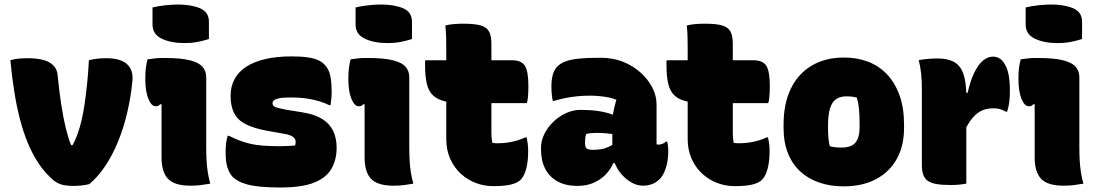

<svg xmlns="http://www.w3.org/2000/svg" viewBox="-20 -814 4860 851"><path d="M102 -556Q144 -556 173 -548Q202 -540 218.5 -522Q235 -504 236 -475Q243 -405 252 -347Q261 -289 272 -244.5Q283 -200 295 -171H302Q313 -191 323 -218Q333 -245 341 -278.5Q349 -312 355 -353Q361 -394 366 -442Q371 -490 374 -547Q394 -552 412 -554Q430 -556 452 -556Q492 -556 518.5 -545Q545 -534 557.5 -511.5Q570 -489 567 -456Q560 -384 544 -315.5Q528 -247 503 -186Q478 -125 446 -77.5Q414 -30 376 2Q360 6 342 8Q324 10 306 10Q281 10 263 6.5Q245 3 230 -6Q215 -15 199 -32Q169 -61 145 -99Q121 -137 102 -183.5Q83 -230 68.5 -285.5Q54 -341 43.5 -406.5Q33 -472 26 -547Q42 -552 60.5 -554Q79 -556 102 -556Z M696 -117Q696 -138 696 -160.5Q696 -183 696 -207.5Q696 -232 696 -256.5Q696 -281 696 -305.5Q696 -330 696 -352H690Q688 -350 686 -348Q684 -346 681.5 -345Q679 -344 676.5 -343.5Q674 -343 670 -343Q651 -343 637.5 -376Q624 -409 624 -465Q624 -493 626.5 -513Q629 -533 634 -551Q641 -552 649 -553Q657 -554 665 -555Q673 -556 681 -556.5Q689 -557 697 -557Q705 -557 711 -557Q783 -557 823 -546.5Q863 -536 878.5 -517Q894 -498 894 -472Q894 -436 894 -397.5Q894 -359 894 -319Q894 -279 894 -239.5Q894 -200 894 -163Q894 -131 895.5 -103.5Q897 -76 901 -50.5Q905 -25 912 0Q889 4 869.5 6.5Q850 9 824 9Q754 9 725 -21Q696 -51 696 -117ZM656 -781Q669 -784 683 -786.5Q697 -789 711.5 -790.5Q726 -792 740.5 -793Q755 -794 768 -794Q827 -794 866.5 -777.5Q906 -761 906 -717V-641Q893 -637 879.5 -633.5Q866 -630 852 -627.5Q838 -625 824 -624Q810 -623 798 -623Q738 -623 697 -642.5Q656 -662 656 -705Z M1219 -166Q1240 -166 1257 -167Q1274 -168 1288 -169Q1292 -183 1289.5 -192.5Q1287 -202 1275.5 -209.5Q1264 -217 1239 -221L1166 -234Q1105 -245 1069 -263.5Q1033 -282 1017.5 -313Q1002 -344 1002 -389Q1002 -431 1020 -464Q1038 -497 1072.5 -519Q1107 -541 1157 -552.5Q1207 -564 1271 -564Q1314 -564 1342 -560Q1370 -556 1387.5 -548.5Q1405 -541 1415 -531Q1429 -518 1436.5 -501Q1444 -484 1447 -460.5Q1450 -437 1450 -402Q1450 -390 1448.5 -376Q1447 -362 1445 -348H1439Q1421 -357 1397.5 -364.5Q1374 -372 1341.5 -377Q1309 -382 1265 -382Q1234 -382 1217.5 -378.5Q1201 -375 1194.5 -369.5Q1188 -364 1188 -356Q1188 -349 1193.5 -344Q1199 -339 1212.5 -335.5Q1226 -332 1252 -327L1321 -316Q1376 -307 1408.5 -286.5Q1441 -266 1456.5 -234Q1472 -202 1472 -159Q1472 -106 1449 -66Q1426 -26 1372 -4.5Q1318 17 1223 17Q1172 17 1136 13.5Q1100 10 1076 3.5Q1052 -3 1037 -11.5Q1022 -20 1012 -29Q997 -45 988.5 -70.5Q980 -96 980 -138Q980 -161 982 -178Q984 -195 989 -212H995Q1021 -199 1043.5 -190.5Q1066 -182 1090 -176.5Q1114 -171 1145.5 -168.5Q1177 -166 1219 -166Z M1596 -117Q1596 -138 1596 -160.5Q1596 -183 1596 -207.5Q1596 -232 1596 -256.5Q1596 -281 1596 -305.5Q1596 -330 1596 -352H1590Q1588 -350 1586 -348Q1584 -346 1581.5 -345Q1579 -344 1576.5 -343.5Q1574 -343 1570 -343Q1551 -343 1537.5 -376Q1524 -409 1524 -465Q1524 -493 1526.5 -513Q1529 -533 1534 -551Q1541 -552 1549 -553Q1557 -554 1565 -555Q1573 -556 1581 -556.5Q1589 -557 1597 -557Q1605 -557 1611 -557Q1683 -557 1723 -546.5Q1763 -536 1778.5 -517Q1794 -498 1794 -472Q1794 -436 1794 -397.5Q1794 -359 1794 -319Q1794 -279 1794 -239.5Q1794 -200 1794 -163Q1794 -131 1795.5 -103.5Q1797 -76 1801 -50.5Q1805 -25 1812 0Q1789 4 1769.5 6.5Q1750 9 1724 9Q1654 9 1625 -21Q1596 -51 1596 -117ZM1556 -781Q1569 -784 1583 -786.5Q1597 -789 1611.5 -790.5Q1626 -792 1640.5 -793Q1655 -794 1668 -794Q1727 -794 1766.5 -777.5Q1806 -761 1806 -717V-641Q1793 -637 1779.5 -633.5Q1766 -630 1752 -627.5Q1738 -625 1724 -624Q1710 -623 1698 -623Q1638 -623 1597 -642.5Q1556 -662 1556 -705Z M1865 -547H2249Q2291 -547 2306.5 -522.5Q2322 -498 2322 -433Q2322 -421 2321.5 -406.5Q2321 -392 2319.5 -379Q2318 -366 2315 -357H2040Q1988 -357 1954 -364.5Q1920 -372 1900 -390.5Q1880 -409 1872 -442Q1864 -475 1864 -525Q1864 -529 1864 -533Q1864 -537 1864 -540.5Q1864 -544 1865 -547ZM2314 -205Q2318 -187 2319.5 -173Q2321 -159 2321 -144Q2321 -99 2312.5 -67Q2304 -35 2290 -20Q2283 -12 2273 -6.5Q2263 -1 2248 3Q2233 7 2213.5 9Q2194 11 2166 11Q2126 11 2089 -3Q2052 -17 2022.5 -44Q1993 -71 1975.5 -110Q1958 -149 1958 -198Q1958 -247 1958 -296Q1958 -345 1958 -394Q1958 -443 1958 -492.5Q1958 -542 1958 -591Q1958 -618 1957.5 -646Q1957 -674 1954 -701Q1973 -706 1994 -707.5Q2015 -709 2035 -709Q2085 -709 2111.5 -701Q2138 -693 2148 -673.5Q2158 -654 2158 -620Q2158 -570 2158 -520.5Q2158 -471 2158 -421.5Q2158 -372 2158 -322.5Q2158 -273 2158 -223Q2158 -211 2159 -201Q2160 -191 2162 -181Q2167 -180 2172 -179.5Q2177 -179 2184 -179Q2209 -179 2229.5 -182Q2250 -185 2269.5 -190.5Q2289 -196 2308 -205Z M2890 -351Q2890 -337 2890 -322.5Q2890 -308 2890 -293Q2890 -278 2890 -263.5Q2890 -249 2890 -234Q2890 -219 2890 -204Q2890 -189 2890 -174Q2891 -174 2894 -173.5Q2897 -173 2899 -173Q2907 -173 2916 -176.5Q2925 -180 2931 -186H2937Q2939 -180 2940.5 -169Q2942 -158 2942 -144Q2942 -103 2931.5 -70.5Q2921 -38 2906 -22Q2889 -5 2870 2Q2851 9 2830 9Q2805 9 2781 -4Q2757 -17 2737 -39Q2717 -61 2705.5 -89.5Q2694 -118 2694 -148Q2694 -181 2694 -212.5Q2694 -244 2694 -277Q2694 -291 2696.5 -306.5Q2699 -322 2703 -338.5Q2707 -355 2712 -372Q2695 -379 2676 -382.5Q2657 -386 2637 -388Q2617 -390 2595 -390Q2567 -390 2540.5 -387.5Q2514 -385 2488.5 -380Q2463 -375 2436 -367H2430Q2427 -382 2425.5 -397.5Q2424 -413 2424 -430Q2424 -458 2429.5 -480.5Q2435 -503 2450 -519Q2464 -533 2485.5 -541.5Q2507 -550 2544 -554Q2581 -558 2643 -558Q2696 -558 2740.5 -540.5Q2785 -523 2818.5 -493Q2852 -463 2871 -426.5Q2890 -390 2890 -351ZM2573 -180Q2573 -162 2580 -156Q2587 -150 2609 -150Q2630 -150 2648 -153.5Q2666 -157 2683.5 -166Q2701 -175 2720 -189L2727 -91H2698Q2687 -64 2665 -41Q2643 -18 2611.5 -4Q2580 10 2539 10Q2488 10 2452 -9.5Q2416 -29 2397 -65Q2378 -101 2378 -151V-160Q2378 -190 2392.5 -219.5Q2407 -249 2432 -273.5Q2457 -298 2488.5 -312.5Q2520 -327 2553 -327Q2596 -327 2630.5 -322Q2665 -317 2691 -307.5Q2717 -298 2733 -285Q2742 -279 2747.5 -268Q2753 -257 2755.5 -241.5Q2758 -226 2758 -205Q2736 -213 2713 -217Q2690 -221 2668 -223Q2646 -225 2627 -225Q2613 -225 2601 -224Q2589 -223 2578 -220Q2575 -210 2574 -201Q2573 -192 2573 -182Z M2935 -547H3319Q3361 -547 3376.5 -522.5Q3392 -498 3392 -433Q3392 -421 3391.5 -406.5Q3391 -392 3389.5 -379Q3388 -366 3385 -357H3110Q3058 -357 3024 -364.5Q2990 -372 2970 -390.5Q2950 -409 2942 -442Q2934 -475 2934 -525Q2934 -529 2934 -533Q2934 -537 2934 -540.5Q2934 -544 2935 -547ZM3384 -205Q3388 -187 3389.5 -173Q3391 -159 3391 -144Q3391 -99 3382.5 -67Q3374 -35 3360 -20Q3353 -12 3343 -6.5Q3333 -1 3318 3Q3303 7 3283.5 9Q3264 11 3236 11Q3196 11 3159 -3Q3122 -17 3092.5 -44Q3063 -71 3045.5 -110Q3028 -149 3028 -198Q3028 -247 3028 -296Q3028 -345 3028 -394Q3028 -443 3028 -492.5Q3028 -542 3028 -591Q3028 -618 3027.5 -646Q3027 -674 3024 -701Q3043 -706 3064 -707.5Q3085 -709 3105 -709Q3155 -709 3181.5 -701Q3208 -693 3218 -673.5Q3228 -654 3228 -620Q3228 -570 3228 -520.5Q3228 -471 3228 -421.5Q3228 -372 3228 -322.5Q3228 -273 3228 -223Q3228 -211 3229 -201Q3230 -191 3232 -181Q3237 -180 3242 -179.5Q3247 -179 3254 -179Q3279 -179 3299.5 -182Q3320 -185 3339.5 -190.5Q3359 -196 3378 -205Z M3721 -559Q3779 -559 3827.5 -540.5Q3876 -522 3911.5 -484.5Q3947 -447 3967 -391.5Q3987 -336 3987 -261V-247Q3987 -167 3954.5 -109Q3922 -51 3862 -19.5Q3802 12 3719 12Q3661 12 3612 -4.5Q3563 -21 3527.5 -53.5Q3492 -86 3472.5 -134.5Q3453 -183 3453 -248V-262Q3453 -354 3485 -420.5Q3517 -487 3577.5 -523Q3638 -559 3721 -559ZM3731 -387Q3703 -387 3685 -374Q3667 -361 3658.5 -332.5Q3650 -304 3650 -257V-246Q3650 -221 3652 -201Q3654 -181 3658 -166Q3669 -163 3680.5 -161.5Q3692 -160 3710 -160Q3738 -160 3755.5 -169Q3773 -178 3781.5 -198.5Q3790 -219 3790 -252V-263Q3790 -301 3787.5 -328.5Q3785 -356 3778 -381Q3768 -384 3757.5 -385.5Q3747 -387 3731 -387Z M4232 -403H4269Q4281 -457 4298.5 -492.5Q4316 -528 4337 -545.5Q4358 -563 4381 -563Q4398 -563 4411 -554.5Q4424 -546 4433 -530Q4445 -511 4450.5 -482.5Q4456 -454 4456 -415Q4456 -400 4455.5 -387Q4455 -374 4453.5 -362Q4452 -350 4449.5 -339.5Q4447 -329 4444 -319H4438Q4423 -327 4411.5 -330.5Q4400 -334 4383 -334Q4354 -334 4332 -324Q4310 -314 4291.5 -292.5Q4273 -271 4256 -236ZM4263 0Q4251 2 4239.5 3.5Q4228 5 4216 5.5Q4204 6 4192 6Q4154 6 4129.5 1.5Q4105 -3 4091.5 -13Q4078 -23 4072 -40Q4066 -57 4066 -81Q4066 -115 4066 -150Q4066 -185 4066 -219.5Q4066 -254 4066 -287Q4066 -320 4066 -354Q4066 -388 4066 -420Q4066 -457 4062.5 -489.5Q4059 -522 4052 -547Q4065 -550 4078 -551.5Q4091 -553 4105.5 -554Q4120 -555 4135 -555Q4179 -555 4207.5 -540Q4236 -525 4249.5 -488Q4263 -451 4263 -386Q4263 -347 4263 -307.5Q4263 -268 4263 -229Q4263 -190 4263 -151Q4263 -112 4263 -74Q4263 -36 4263 0Z M4566 -117Q4566 -138 4566 -160.5Q4566 -183 4566 -207.5Q4566 -232 4566 -256.5Q4566 -281 4566 -305.5Q4566 -330 4566 -352H4560Q4558 -350 4556 -348Q4554 -346 4551.5 -345Q4549 -344 4546.5 -343.5Q4544 -343 4540 -343Q4521 -343 4507.5 -376Q4494 -409 4494 -465Q4494 -493 4496.5 -513Q4499 -533 4504 -551Q4511 -552 4519 -553Q4527 -554 4535 -555Q4543 -556 4551 -556.5Q4559 -557 4567 -557Q4575 -557 4581 -557Q4653 -557 4693 -546.5Q4733 -536 4748.5 -517Q4764 -498 4764 -472Q4764 -436 4764 -397.5Q4764 -359 4764 -319Q4764 -279 4764 -239.5Q4764 -200 4764 -163Q4764 -131 4765.5 -103.5Q4767 -76 4771 -50.5Q4775 -25 4782 0Q4759 4 4739.5 6.5Q4720 9 4694 9Q4624 9 4595 -21Q4566 -51 4566 -117ZM4526 -781Q4539 -784 4553 -786.5Q4567 -789 4581.5 -790.5Q4596 -792 4610.5 -793Q4625 -794 4638 -794Q4697 -794 4736.5 -777.5Q4776 -761 4776 -717V-641Q4763 -637 4749.5 -633.5Q4736 -630 4722 -627.5Q4708 -625 4694 -624Q4680 -623 4668 -623Q4608 -623 4567 -642.5Q4526 -662 4526 -705Z"/></svg>

Font: Recursive Casual Black
Style: Regular
Weight: 900
Version: Version 1.047